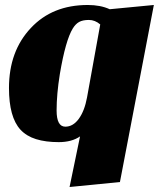

<svg xmlns="http://www.w3.org/2000/svg" viewBox="-20 -550 657 770"><path d="M301 -3Q268 20 215.5 20Q163 20 124.5 8Q86 -4 62 -30Q16 -80 16 -197Q16 -345 104 -438Q190 -530 332 -530Q383 -530 420 -513L597 -530L461 180L259 200ZM242 -42Q273 -42 296 -73.5Q319 -105 329 -159L382 -452Q361 -470 336.5 -470Q312 -470 297.5 -462Q283 -454 272 -436Q243 -389 220 -253Q207 -172 207 -107Q207 -42 242 -42Z"/></svg>

Font: Sansita One
Style: Regular
Weight: 400
Version: Version 1.002